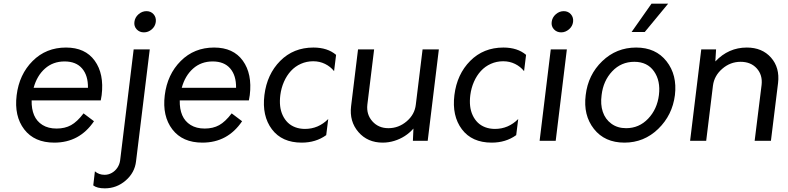

<svg xmlns="http://www.w3.org/2000/svg" viewBox="-20 -770 4307 1050"><path d="M536 -250Q533 -231 531 -221H153Q152 -174 166.5 -140Q181 -106 212.5 -86.5Q244 -67 289.5 -67Q335 -67 368.5 -85.5Q402 -104 437 -150L494 -107Q415 10 277 10Q168 10 112.5 -62.5Q57 -135 71 -249Q85 -363 158.5 -436.5Q232 -510 341 -510Q446 -510 498 -438Q550 -366 536 -250ZM333 -434Q270 -434 226 -395Q182 -356 164 -290H461Q462 -357 429 -395.5Q396 -434 333 -434Z M715 -650Q718 -675 737.5 -692Q757 -709 781 -709Q805 -709 820 -692Q835 -675 832 -650Q829 -626 810 -609.5Q791 -593 767 -593Q743 -593 727.5 -609.5Q712 -626 715 -650ZM553 260Q511 260 490 244L499 167Q521 186 552 186Q573 186 591.5 175.5Q610 165 622 147Q634 129 637 107L711 -500H799L724 112Q717 174 667.5 217Q618 260 553 260Z M1346 -250Q1343 -231 1341 -221H963Q962 -174 976.5 -140Q991 -106 1022.5 -86.5Q1054 -67 1099.5 -67Q1145 -67 1178.5 -85.5Q1212 -104 1247 -150L1304 -107Q1225 10 1087 10Q978 10 922.5 -62.5Q867 -135 881 -249Q895 -363 968.5 -436.5Q1042 -510 1151 -510Q1256 -510 1308 -438Q1360 -366 1346 -250ZM1143 -434Q1080 -434 1036 -395Q992 -356 974 -290H1271Q1272 -357 1239 -395.5Q1206 -434 1143 -434Z M1630 10Q1522 10 1467 -63Q1412 -136 1426 -250Q1440 -364 1512.5 -437Q1585 -510 1694 -510Q1771 -510 1818 -470L1807 -381Q1787 -406 1757.5 -420.5Q1728 -435 1693 -435Q1657 -435 1625.5 -421Q1594 -407 1571 -382Q1548 -357 1533 -323Q1518 -289 1513 -250Q1509 -218 1512 -190.5Q1515 -163 1526 -139.5Q1537 -116 1554 -99.5Q1571 -83 1595 -74Q1619 -65 1648 -65Q1721 -65 1775 -119L1764 -31Q1707 10 1630 10Z M2291 -500H2380L2319 0H2238L2241 -67Q2220 -43 2193.5 -26Q2167 -9 2136 0.5Q2105 10 2073 10Q1990 10 1940 -48Q1890 -106 1900 -189L1938 -500H2026L1989 -198Q1983 -144 2016.5 -106.5Q2050 -69 2104 -69Q2160 -69 2204 -106.5Q2248 -144 2254 -198Z M2669 10Q2561 10 2506 -63Q2451 -136 2465 -250Q2479 -364 2551.5 -437Q2624 -510 2733 -510Q2810 -510 2857 -470L2846 -381Q2826 -406 2796.5 -420.5Q2767 -435 2732 -435Q2696 -435 2664.5 -421Q2633 -407 2610 -382Q2587 -357 2572 -323Q2557 -289 2552 -250Q2548 -218 2551 -190.5Q2554 -163 2565 -139.5Q2576 -116 2593 -99.5Q2610 -83 2634 -74Q2658 -65 2687 -65Q2760 -65 2814 -119L2803 -31Q2746 10 2669 10Z M3049 -593Q3025 -593 3009.5 -609.5Q2994 -626 2997 -650Q3000 -675 3019.5 -692Q3039 -709 3063 -709Q3087 -709 3102 -692Q3117 -675 3114 -650Q3111 -626 3091.5 -609.5Q3072 -593 3049 -593ZM2931 0 2992 -500H3080L3019 0Z M3434 -595 3543 -750H3634L3506 -595ZM3395 10Q3287 10 3228 -65Q3169 -140 3183 -250Q3196 -361 3273.5 -435.5Q3351 -510 3459 -510Q3566 -510 3625 -435Q3684 -360 3671 -250Q3657 -140 3579.5 -65Q3502 10 3395 10ZM3404 -69Q3475 -69 3524.5 -121Q3574 -173 3583.5 -250.5Q3593 -328 3556.5 -380Q3520 -432 3449 -432Q3377 -432 3328 -380Q3279 -328 3270 -250Q3263 -199 3276.5 -158.5Q3290 -118 3323.5 -93.5Q3357 -69 3404 -69Z M4064 -510Q4148 -510 4196.5 -455Q4245 -400 4235 -316L4196 0H4107L4145 -306Q4151 -360 4118.5 -396Q4086 -432 4030 -432Q3974 -432 3930 -394Q3886 -356 3879 -302L3842 0H3754L3815 -500H3896L3892 -434Q3964 -510 4064 -510Z"/></svg>

Font: Orkney
Style: Italic
Weight: 400
Italic angle: -7°
Designer: Samuel Oakes and Alfredo Marco Pradil
Foundry: Alfredo Marco Pradil
Version: 1.0; ttfautohint (v1.5)